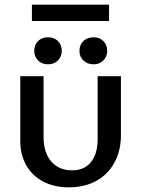

<svg xmlns="http://www.w3.org/2000/svg" viewBox="-20 -797 605 824"><path d="M275 7Q212 7 165 -18Q118 -43 92.5 -88Q67 -133 67 -193V-470H167V-209Q167 -142 200 -104Q233 -66 289 -66Q342 -66 370.5 -101.5Q399 -137 399 -200V-470H499V-217Q499 -150 471 -99Q443 -48 393 -20.5Q343 7 275 7ZM186 -521Q160 -521 143.5 -537.5Q127 -554 127 -578Q127 -605 143.5 -621Q160 -637 186 -637Q212 -637 228.5 -621Q245 -605 245 -578Q245 -554 228.5 -537.5Q212 -521 186 -521ZM382 -521Q355 -521 338 -537.5Q321 -554 321 -578Q321 -605 338 -621Q355 -637 382 -637Q407 -637 423.5 -621Q440 -605 440 -578Q440 -554 423.5 -537.5Q407 -521 382 -521ZM117 -707V-777H448V-707Z"/></svg>

Font: Ysabeau SC SemiBold
Style: Regular
Weight: 600
Designer: Christian Thalmann (Catharsis Fonts)
Version: Version 2.001;gftools[0.9.30]; featfreeze: smcp